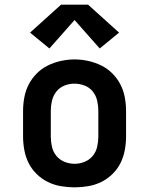

<svg xmlns="http://www.w3.org/2000/svg" viewBox="-20 -796 640 824"><path d="M300 8Q271 8 241.5 3Q212 -2 185.5 -15Q159 -28 137.5 -49Q116 -70 103 -96Q90 -122 84.5 -151.5Q79 -181 79 -210V-320Q79 -349 84.5 -378.5Q90 -408 103.5 -434Q117 -460 138 -481Q159 -502 185.5 -515Q212 -528 241.5 -534.5Q271 -541 300 -541Q329 -541 358.5 -534.5Q388 -528 414.5 -515Q441 -502 462 -481Q483 -460 496.5 -434Q510 -408 515.5 -378.5Q521 -349 521 -320V-210Q521 -181 515.5 -151.5Q510 -122 497 -96Q484 -70 462.5 -49Q441 -28 414.5 -15Q388 -2 358.5 3Q329 8 300 8ZM300 -93Q322 -93 343 -101.5Q364 -110 378 -127Q392 -144 397 -166Q402 -188 402 -210V-320Q402 -342 397 -364Q392 -386 378 -403.5Q364 -421 342.5 -429Q321 -437 299 -437Q277 -437 256 -428.5Q235 -420 221.5 -402.5Q208 -385 203 -363.5Q198 -342 198 -320V-210Q198 -188 203 -166Q208 -144 222 -127Q236 -110 257 -101.5Q278 -93 300 -93ZM192 -588 109 -656 242 -776H358L491 -656L408 -588L300 -710Z"/></svg>

Font: Iosevka Curly Slab Extended
Style: Bold
Weight: 700
Width: 7
Monospace: yes
Designer: Belleve Invis
Foundry: Belleve Invis
Version: Version 11.1.0; ttfautohint (v1.8.3)